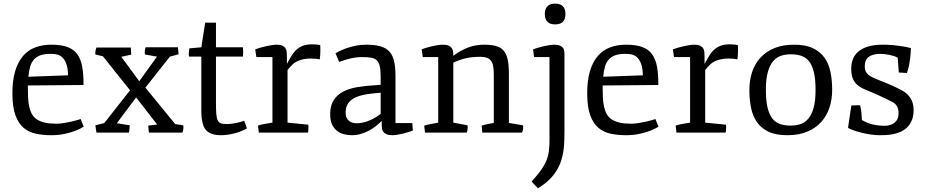

<svg xmlns="http://www.w3.org/2000/svg" viewBox="-20 -721 5031 1044"><path d="M47.4 -210Q46.9 -281.2 61.8 -332Q76.7 -382.8 104 -415.3Q131.3 -447.8 170.7 -462.9Q210 -478 258.8 -478Q312 -478 346.2 -465.6Q380.4 -453.1 399.9 -426.5Q419.4 -399.9 427 -358.4Q434.6 -316.9 434.1 -258.8L131.3 -256.3Q131.3 -221.7 132.6 -192.9Q133.8 -164.1 138.9 -140.9Q144 -117.7 153.8 -100.3Q163.6 -83 180.9 -71.5Q198.2 -60.1 223.9 -54.2Q249.5 -48.3 286.1 -48.3Q304.7 -48.3 326.4 -51.8Q348.1 -55.2 367.4 -59.6Q386.7 -64 400.6 -68.1Q414.6 -72.3 418.5 -73.7L435.1 -32.2Q431.6 -29.8 417.5 -22.2Q403.3 -14.6 380.6 -6.6Q357.9 1.5 327.1 7.8Q296.4 14.2 259.8 14.2Q214.4 14.2 175.5 6.1Q136.7 -2 108.4 -25.9Q80.1 -49.8 64 -93.8Q47.9 -137.7 47.4 -210ZM350.1 -311.5Q349.1 -353 339.6 -376.5Q330.1 -399.9 316.2 -411.4Q302.2 -422.9 286.1 -425.5Q270 -428.2 255.4 -428.2Q223.6 -428.2 201.9 -421.1Q180.2 -414.1 166 -398.9Q151.9 -383.8 144.5 -360.1Q137.2 -336.4 134.3 -303.7Z M498.5 -39.6 546.9 -51.8 687 -230 539.6 -415 498.5 -424.8Q497.1 -443.8 504.4 -462.4H691.4L693.4 -423.8L639.6 -412.1L737.3 -279.3L833.5 -413.1L767.6 -424.8Q766.6 -435.1 767.6 -445.3Q768.6 -455.6 772 -463.9H947.3L951.2 -425.8L903.8 -413.1L770.5 -244.6L932.6 -46.4L976.6 -39.6Q978 -29.8 976.6 -18.8Q975.1 -7.8 971.2 0H789.6L786.1 -38.1L834.5 -43.9L720.2 -191.4L615.2 -50.8L685.5 -39.6Q685.5 -29.8 684.3 -19Q683.1 -8.3 680.7 0H504.4Z M1074.7 -413.1H1007.8Q1005.9 -425.3 1006.6 -435.5Q1007.3 -445.8 1009.8 -458L1074.7 -463.9L1095.7 -597.7H1154.3V-463.9H1300.8Q1303.7 -439 1300.8 -413.1H1154.3V-161.6Q1154.3 -123 1156.2 -100.1Q1158.2 -77.1 1164.6 -65.2Q1170.9 -53.2 1182.9 -49.8Q1194.8 -46.4 1215.3 -46.4Q1224.6 -46.4 1237.3 -47.9Q1250 -49.3 1262.9 -52Q1275.9 -54.7 1287.6 -57.9Q1299.3 -61 1307.6 -64.9L1322.8 -22.9Q1307.6 -14.2 1289.8 -7.1Q1272 0 1253.4 4.6Q1234.9 9.3 1216.6 11.7Q1198.2 14.2 1181.6 14.2Q1153.3 14.2 1134.5 7.8Q1115.7 1.5 1103.8 -10Q1091.8 -21.5 1085.9 -37.8Q1080.1 -54.2 1077.4 -74.2Q1074.7 -94.2 1074.7 -117.4Q1074.7 -140.6 1074.7 -166Z M1382.8 -38.1Q1401.4 -44.4 1422.1 -47.6Q1442.9 -50.8 1461.4 -54.2V-410.6H1374L1367.7 -452.6Q1378.4 -457 1394 -461.4Q1409.7 -465.8 1426 -469.5Q1442.4 -473.1 1457.8 -475.6Q1473.1 -478 1483.4 -478Q1503.9 -478 1515.4 -472.7Q1526.9 -467.3 1532.5 -458.3Q1538.1 -449.2 1539.1 -436.8Q1540 -424.3 1540 -410.6V-373Q1542 -377.4 1546.9 -386.2Q1551.8 -395 1557.4 -404.5Q1563 -414.1 1568.6 -422.9Q1574.2 -431.6 1578.1 -436Q1593.8 -456.1 1617.4 -468Q1641.1 -480 1675.8 -480Q1679.2 -480 1685.1 -479.7Q1690.9 -479.5 1697.3 -479Q1703.6 -478.5 1710 -477.8Q1716.3 -477.1 1721.2 -475.6Q1721.7 -469.7 1721.9 -460.4Q1722.2 -451.2 1721.9 -440.4Q1721.7 -429.7 1720.9 -418.7Q1720.2 -407.7 1718.8 -398.4Q1710.4 -399.9 1698.2 -401.4Q1686 -402.8 1670.4 -402.8Q1651.9 -402.8 1633.8 -399.7Q1615.7 -396.5 1601.1 -390.1Q1582.5 -382.3 1569.3 -369.1Q1556.2 -356 1543.5 -340.3V-54.2L1656.2 -43Q1657.2 -40.5 1657.2 -34.7Q1657.2 -28.8 1657.2 -25.4Q1657.2 -18.6 1656.5 -11Q1655.8 -3.4 1653.8 0H1387.2Z M1775.4 -108.9Q1777.3 -151.9 1796.4 -179.4Q1815.4 -207 1847.2 -223.4Q1878.9 -239.7 1922.1 -247.1Q1965.3 -254.4 2016.6 -257.3L2049.8 -259.8V-310.5Q2049.3 -343.3 2044.4 -363Q2039.6 -382.8 2028.1 -393.6Q2016.6 -404.3 1997.3 -407.5Q1978 -410.6 1949.7 -410.6Q1916.5 -410.6 1885.7 -403.1Q1855 -395.5 1824.2 -384.3L1804.2 -431.6Q1810.5 -435.1 1825.4 -442.6Q1840.3 -450.2 1861.8 -458Q1883.3 -465.8 1910.9 -471.9Q1938.5 -478 1970.7 -478Q2017.6 -478 2048.6 -469.2Q2079.6 -460.4 2097.7 -440.4Q2115.7 -420.4 2123 -387.7Q2130.4 -355 2130.4 -307.1V-51.8H2221.7L2225.1 -11.2Q2219.2 -8.8 2206.1 -4.4Q2192.9 0 2176.8 4.2Q2160.6 8.3 2143.6 11.2Q2126.5 14.2 2112.8 14.2Q2092.3 14.2 2080.8 8.5Q2069.3 2.9 2063.7 -5.1Q2058.1 -13.2 2056.9 -22.7Q2055.7 -32.2 2055.7 -39.6V-62.5H2054.7Q2043 -50.8 2026.1 -37.1Q2009.3 -23.4 1988.8 -12.2Q1968.3 -1 1944.3 6.6Q1920.4 14.2 1894.5 14.2Q1874.5 14.2 1853.3 9.5Q1832 4.9 1814.7 -7.8Q1797.4 -20.5 1786.4 -42.5Q1775.4 -64.5 1775.4 -99.1ZM1859.4 -109.9Q1859.4 -92.3 1864.5 -81.1Q1869.6 -69.8 1878.4 -63Q1887.2 -56.2 1898.2 -53.5Q1909.2 -50.8 1920.9 -50.8Q1933.1 -50.8 1947.8 -53.5Q1962.4 -56.2 1979 -62Q1995.6 -67.9 2013.4 -77.6Q2031.2 -87.4 2049.8 -101.6V-216.8L2011.7 -213.4Q1933.6 -206.5 1896.5 -181.9Q1859.4 -157.2 1859.4 -109.9Z M2286.6 -38.1Q2304.7 -43.5 2325 -47.1Q2345.2 -50.8 2362.8 -54.2V-410.6H2278.8L2272.9 -452.6Q2278.8 -455.1 2292.2 -459.5Q2305.7 -463.9 2322.5 -468Q2339.4 -472.2 2356.7 -475.1Q2374 -478 2388.2 -478Q2408.7 -478 2419.9 -472.7Q2431.2 -467.3 2436.5 -459.5Q2441.9 -451.7 2443.1 -442.4Q2444.3 -433.1 2444.8 -425.8V-417.5Q2486.3 -448.2 2526.4 -463.1Q2566.4 -478 2610.8 -478Q2649.4 -478 2675.5 -471.2Q2701.7 -464.4 2717.5 -446.8Q2733.4 -429.2 2740.2 -398.7Q2747.1 -368.2 2747.1 -320.8V-52.7L2823.7 -39.6Q2824.7 -36.6 2824.7 -32.7Q2824.7 -28.8 2824.7 -25.4Q2824.7 -18.6 2822.5 -11Q2820.3 -3.4 2818.4 0H2602.5L2599.1 -38.1Q2616.7 -43.5 2632.3 -46.4Q2647.9 -49.3 2665 -52.7V-315.9Q2665 -343.8 2661.4 -362.3Q2657.7 -380.9 2648.9 -391.8Q2640.1 -402.8 2626 -407.5Q2611.8 -412.1 2591.3 -412.1Q2569.3 -412.1 2550 -410.2Q2530.8 -408.2 2513.2 -404.3Q2495.6 -400.4 2479 -394.5Q2462.4 -388.7 2444.8 -380.9V-54.2L2522 -39.6Q2522.9 -36.6 2522.9 -32.7Q2522.9 -28.8 2522.9 -25.4Q2522.9 -18.6 2521.2 -11Q2519.5 -3.4 2517.6 0H2291Z M2998.5 -588.4Q2986.8 -588.4 2976.8 -591.1Q2966.8 -593.8 2959 -600.3Q2951.2 -606.9 2946.8 -617.9Q2942.4 -628.9 2942.4 -645Q2942.4 -661.1 2946.8 -671.9Q2951.2 -682.6 2959 -689.2Q2966.8 -695.8 2976.8 -698.5Q2986.8 -701.2 2998.5 -701.2Q3010.3 -701.2 3020.5 -698.5Q3030.8 -695.8 3038.3 -689.2Q3045.9 -682.6 3050.3 -671.9Q3054.7 -661.1 3054.7 -645Q3054.7 -628.9 3050.3 -617.9Q3045.9 -606.9 3038.3 -600.3Q3030.8 -593.8 3020.5 -591.1Q3010.3 -588.4 2998.5 -588.4ZM2967.8 -410.6H2884.3L2878.4 -452.6Q2887.7 -456.1 2902.6 -460.7Q2917.5 -465.3 2933.8 -469Q2950.2 -472.7 2965.8 -475.3Q2981.4 -478 2992.7 -478Q3013.7 -478 3025.4 -472.7Q3037.1 -467.3 3042.2 -459.5Q3047.4 -451.7 3048.3 -442.4Q3049.3 -433.1 3049.3 -425.8V-13.2Q3049.3 13.7 3048.6 41.7Q3047.9 69.8 3043.9 97.7Q3040 125.5 3031.2 153.1Q3022.5 180.7 3006.3 206.8Q2990.2 232.9 2965.6 257.1Q2940.9 281.2 2904.8 302.7L2870.6 266.6Q2888.7 246.1 2902.6 229Q2916.5 211.9 2926.8 196.5Q2937 181.2 2944.1 167.2Q2951.2 153.3 2955.6 139.6Q2961.4 123 2963.9 105.7Q2966.3 88.4 2967.3 69.8Q2968.3 51.3 2968 30.8Q2967.8 10.3 2967.8 -13.2Z M3172.9 -210Q3172.4 -281.2 3187.3 -332Q3202.1 -382.8 3229.5 -415.3Q3256.8 -447.8 3296.1 -462.9Q3335.4 -478 3384.3 -478Q3437.5 -478 3471.7 -465.6Q3505.9 -453.1 3525.4 -426.5Q3544.9 -399.9 3552.5 -358.4Q3560.1 -316.9 3559.6 -258.8L3256.8 -256.3Q3256.8 -221.7 3258.1 -192.9Q3259.3 -164.1 3264.4 -140.9Q3269.5 -117.7 3279.3 -100.3Q3289.1 -83 3306.4 -71.5Q3323.7 -60.1 3349.4 -54.2Q3375 -48.3 3411.6 -48.3Q3430.2 -48.3 3451.9 -51.8Q3473.6 -55.2 3492.9 -59.6Q3512.2 -64 3526.1 -68.1Q3540 -72.3 3543.9 -73.7L3560.5 -32.2Q3557.1 -29.8 3543 -22.2Q3528.8 -14.6 3506.1 -6.6Q3483.4 1.5 3452.6 7.8Q3421.9 14.2 3385.3 14.2Q3339.8 14.2 3301 6.1Q3262.2 -2 3233.9 -25.9Q3205.6 -49.8 3189.5 -93.8Q3173.3 -137.7 3172.9 -210ZM3475.6 -311.5Q3474.6 -353 3465.1 -376.5Q3455.6 -399.9 3441.7 -411.4Q3427.7 -422.9 3411.6 -425.5Q3395.5 -428.2 3380.9 -428.2Q3349.1 -428.2 3327.4 -421.1Q3305.7 -414.1 3291.5 -398.9Q3277.3 -383.8 3270 -360.1Q3262.7 -336.4 3259.8 -303.7Z M3653.8 -38.1Q3672.4 -44.4 3693.1 -47.6Q3713.9 -50.8 3732.4 -54.2V-410.6H3645L3638.7 -452.6Q3649.4 -457 3665 -461.4Q3680.7 -465.8 3697 -469.5Q3713.4 -473.1 3728.8 -475.6Q3744.1 -478 3754.4 -478Q3774.9 -478 3786.4 -472.7Q3797.9 -467.3 3803.5 -458.3Q3809.1 -449.2 3810.1 -436.8Q3811 -424.3 3811 -410.6V-373Q3813 -377.4 3817.9 -386.2Q3822.8 -395 3828.4 -404.5Q3834 -414.1 3839.6 -422.9Q3845.2 -431.6 3849.1 -436Q3864.7 -456.1 3888.4 -468Q3912.1 -480 3946.8 -480Q3950.2 -480 3956.1 -479.7Q3961.9 -479.5 3968.3 -479Q3974.6 -478.5 3981 -477.8Q3987.3 -477.1 3992.2 -475.6Q3992.7 -469.7 3992.9 -460.4Q3993.2 -451.2 3992.9 -440.4Q3992.7 -429.7 3991.9 -418.7Q3991.2 -407.7 3989.7 -398.4Q3981.4 -399.9 3969.2 -401.4Q3957 -402.8 3941.4 -402.8Q3922.9 -402.8 3904.8 -399.7Q3886.7 -396.5 3872.1 -390.1Q3853.5 -382.3 3840.3 -369.1Q3827.1 -356 3814.5 -340.3V-54.2L3927.2 -43Q3928.2 -40.5 3928.2 -34.7Q3928.2 -28.8 3928.2 -25.4Q3928.2 -18.6 3927.5 -11Q3926.8 -3.4 3924.8 0H3658.2Z M4054.7 -231.9Q4054.7 -283.2 4069.1 -327.9Q4083.5 -372.6 4113.5 -406Q4143.6 -439.5 4189.2 -458.7Q4234.9 -478 4297.9 -478Q4360.8 -478 4400.9 -458.7Q4440.9 -439.5 4464.1 -406Q4487.3 -372.6 4496.1 -327.9Q4504.9 -283.2 4504.9 -231.9Q4504.9 -180.7 4490.2 -136Q4475.6 -91.3 4445.6 -57.9Q4415.5 -24.4 4369.6 -5.1Q4323.7 14.2 4261.2 14.2Q4198.2 14.2 4158.2 -5.1Q4118.2 -24.4 4095.2 -57.9Q4072.3 -91.3 4063.5 -136Q4054.7 -180.7 4054.7 -231.9ZM4144.5 -231.9Q4144.5 -172.4 4153.8 -134.8Q4163.1 -97.2 4180.4 -75.7Q4197.8 -54.2 4222.7 -46.1Q4247.6 -38.1 4279.3 -38.1Q4307.6 -38.1 4332.3 -46.1Q4356.9 -54.2 4375.2 -75.7Q4393.6 -97.2 4404.1 -134.8Q4414.6 -172.4 4414.6 -231.9Q4414.6 -291 4405.3 -328.9Q4396 -366.7 4378.7 -388.2Q4361.3 -409.7 4336.2 -417.7Q4311 -425.8 4279.3 -425.8Q4251.5 -425.8 4226.8 -417.7Q4202.1 -409.7 4183.8 -388.2Q4165.5 -366.7 4155 -328.9Q4144.5 -291 4144.5 -231.9Z M4591.3 -25.4Q4593.3 -41.5 4595.5 -55.4Q4597.7 -69.3 4599.6 -83.5Q4601.6 -97.7 4604 -113Q4606.4 -128.4 4609.4 -147.5L4656.7 -148.9Q4659.7 -139.2 4661.4 -128.2Q4663.1 -117.2 4664.1 -106.4Q4665 -95.7 4665.5 -85.7Q4666 -75.7 4666.5 -68.4Q4694.3 -51.8 4725.1 -44.4Q4755.9 -37.1 4791 -37.1Q4801.3 -37.1 4813.2 -39.6Q4825.2 -42 4835.7 -48.1Q4846.2 -54.2 4854.2 -64.5Q4862.3 -74.7 4864.7 -90.3Q4866.2 -100.1 4866 -110.8Q4865.7 -121.6 4862.3 -131.8Q4858.9 -142.1 4852.3 -150.6Q4845.7 -159.2 4835 -165Q4821.8 -172.4 4802 -181.9Q4782.2 -191.4 4760.7 -201.2Q4739.3 -210.9 4718.8 -219.7Q4698.2 -228.5 4683.6 -234.4Q4644 -250 4626.2 -276.4Q4608.4 -302.7 4608.4 -346.2Q4608.4 -376 4618.2 -400.4Q4627.9 -424.8 4648.7 -441.9Q4669.4 -459 4701.9 -468.5Q4734.4 -478 4779.3 -478Q4789.6 -478 4805.9 -477.5Q4822.3 -477.1 4842.3 -475.1Q4862.3 -473.1 4885.5 -469.5Q4908.7 -465.8 4933.1 -459.5Q4932.6 -451.2 4931.9 -436.3Q4931.2 -421.4 4929 -403.1Q4926.8 -384.8 4922.6 -364.3Q4918.5 -343.8 4911.1 -324.2L4867.2 -326.7L4861.3 -407.2Q4853.5 -412.1 4841.6 -416Q4829.6 -419.9 4816.4 -422.6Q4803.2 -425.3 4790.3 -426.8Q4777.3 -428.2 4768.1 -428.2Q4726.6 -428.2 4704.3 -412.1Q4682.1 -396 4682.1 -361.3Q4682.1 -351.1 4683.8 -342.8Q4685.5 -334.5 4690.4 -326.9Q4695.3 -319.3 4704.3 -312.5Q4713.4 -305.7 4727.5 -298.8Q4742.2 -292 4758.5 -285.6Q4774.9 -279.3 4793.9 -271.5Q4813 -263.7 4835.2 -253.7Q4857.4 -243.7 4883.3 -230Q4947.8 -195.3 4947.8 -123.5Q4947.8 -89.8 4938 -66.7Q4928.2 -43.5 4912.4 -28.1Q4896.5 -12.7 4876.7 -4.2Q4856.9 4.4 4836.4 8.5Q4815.9 12.7 4796.6 13.4Q4777.3 14.2 4763.2 14.2Q4741.7 14.2 4717 10.7Q4692.4 7.3 4668.9 1.7Q4645.5 -3.9 4625 -11Q4604.5 -18.1 4591.3 -25.4Z"/></svg>

Font: Fjord
Style: One
Weight: 400
Designer: Viktoriya Grabowska
Foundry: Viktoriya Grabowska
Version: Version 1.002